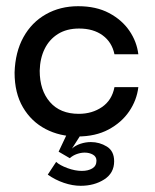

<svg xmlns="http://www.w3.org/2000/svg" viewBox="-20 -430 501 619"><path d="M230 10Q173 10 127 -14Q81 -38 54 -84Q27 -130 27 -196Q29 -262 55.5 -310Q82 -358 128 -384Q174 -410 232 -410Q290 -410 331.5 -388Q373 -366 397 -331Q421 -296 426 -255H349Q341 -294 311 -316Q281 -338 235 -338Q195 -338 167 -320.5Q139 -303 124 -272.5Q109 -242 108 -202Q108 -139 141 -101Q174 -63 234 -63Q277 -63 309 -85Q341 -107 349 -149H426Q421 -107 396.5 -71Q372 -35 330 -12.5Q288 10 230 10ZM134 133 161 92Q173 103 197.5 112Q222 121 244 121Q264 121 277.5 113Q291 105 291 88Q291 75 279.5 68.5Q268 62 253 62Q241 62 228 66.5Q215 71 205 80L169 59L210 -28L251 -12L212 49Q223 39 239.5 33.5Q256 28 273 28Q301 28 324.5 42.5Q348 57 348 90Q348 128 316 148.5Q284 169 240 169Q214 169 186 159.5Q158 150 134 133Z"/></svg>

Font: Darker Grotesque SemiBold
Style: Regular
Weight: 600
Designer: Gabriel Lam
Foundry: TypeRant
Version: Version 1.000;gftools[0.9.28]